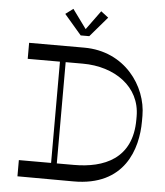

<svg xmlns="http://www.w3.org/2000/svg" viewBox="-59 -952 862 1003"><g transform="rotate(5 371.5 -451.0)"><path d="M380 -765 470 -870 431 -900 358 -800 285 -900 245 -870 335 -765ZM359 -703H70V-619H239V-88H70V-3L363 -2C633 -1 693 -202 693 -346V-375C693 -529 573 -703 359 -703ZM663 -352C663 -146 515 -88 359 -88H269V-619H359C526 -619 663 -525 663 -369Z"/></g></svg>

Font: Space Cowgirl
Style: Regular
Weight: 400
Designer: Valery Marier
Foundry: Valery Marier
Version: Version 1.000;hotconv 1.0.109;makeotfexe 2.5.65596